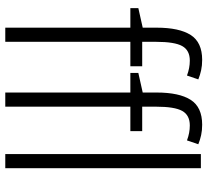

<svg xmlns="http://www.w3.org/2000/svg" viewBox="-50 -756 805 746"><g transform="rotate(90 353.0 -382.5)"><path d="M237 -486H142V0H87V-486H11V-517L87 -534V-588Q87 -676 115.5 -720.5Q144 -765 212 -765Q234 -765 252.5 -761Q271 -757 288 -750L273 -706Q244 -717 215 -717Q175 -717 158.5 -687.5Q142 -658 142 -586V-532H237ZM489 -486H394V0H339V-486H263V-517L339 -534V-588Q339 -676 367.5 -720.5Q396 -765 464 -765Q486 -765 504.5 -761Q523 -757 540 -750L525 -706Q496 -717 467 -717Q427 -717 410.5 -687.5Q394 -658 394 -586V-532H489ZM633 0H578V-760H633Z"/></g></svg>

Font: Noto Sans Condensed Light
Style: Regular
Weight: 300
Width: 3
Designer: Monotype Design Team
Foundry: Monotype Imaging Inc.
Version: Version 2.013; ttfautohint (v1.8.4.7-5d5b)